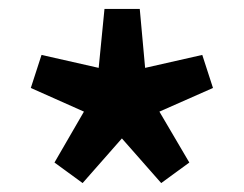

<svg xmlns="http://www.w3.org/2000/svg" viewBox="-20 -828 546 430"><path d="M165 -418 102 -464 168 -578 49 -631 73 -705 201 -676 214 -808H293L305 -676L433 -705L457 -631L337 -578L404 -464L341 -418L253 -518Z"/></svg>

Font: Noto Sans Korean Bold
Style: Bold
Weight: 700
Designer: Ryoko NISHIZUKA  (kana & ideographs); Paul D. Hunt (Latin, Greek & Cyrillic); Wenlong ZHANG  (bopomofo); Sandoll Communi
Foundry: Adobe Systems Incorporated
Version: Version 1.000;PS 1;hotconv 1.0.78;makeotf.lib2.5.61930